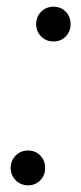

<svg xmlns="http://www.w3.org/2000/svg" viewBox="-20 -549 241 574"><path d="M64 5Q42 5 27 -10Q12 -25 12 -47Q12 -69 27 -84Q42 -99 64 -99Q86 -99 100.5 -84Q115 -69 115 -47Q115 -25 100.5 -10Q86 5 64 5ZM140 -425Q118 -425 103 -440Q88 -455 88 -477Q88 -499 103 -514Q118 -529 140 -529Q162 -529 176.5 -514Q191 -499 191 -477Q191 -455 176.5 -440Q162 -425 140 -425Z"/></svg>

Font: DM Sans 11pt Light
Style: Italic
Weight: 300
Italic angle: -10°
Version: Version 4.004;gftools[0.9.30]